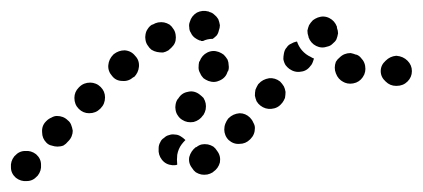

<svg xmlns="http://www.w3.org/2000/svg" viewBox="-38 -301 773 351"><path d="M28 -19Q19 -26 8 -25Q-3 -25 -11 -16L-12 -15Q-19 -6 -18 5Q-18 16 -9 24Q0 31 11 30Q22 30 30 21L31 20Q38 11 37 0Q37 -11 28 -19ZM359 -25Q356 -30 352 -33Q347 -36 342 -37Q336 -38 331 -37Q326 -36 321 -32H320Q311 -25 308 -14Q306 -3 313 6Q316 11 320 14Q325 17 330 18Q335 19 341 18Q346 17 351 14L352 13Q361 7 364 -4Q366 -16 359 -25ZM252 -29V-30Q252 -36 255 -41Q257 -46 262 -49Q266 -53 271 -54Q276 -56 282 -55Q287 -55 292 -52Q297 -49 301 -45Q297 -41 294 -37Q288 -29 286 -18Q285 -9 286 0Q284 1 281 1Q279 1 277 1Q265 0 258 -9Q251 -18 252 -29ZM95 -62Q94 -68 92 -73Q90 -78 86 -81Q82 -85 77 -87Q72 -89 66 -89Q61 -89 56 -86Q51 -84 47 -80L46 -79Q38 -71 39 -59Q39 -48 47 -40Q51 -36 56 -35Q62 -33 67 -33Q73 -33 78 -35Q83 -38 86 -42L87 -43Q91 -47 93 -52Q95 -57 95 -62ZM428 -67Q428 -72 425 -77Q423 -82 419 -86Q411 -94 400 -94Q388 -93 380 -85L379 -84Q376 -80 374 -75Q372 -70 372 -64Q372 -59 374 -54Q376 -49 380 -45Q389 -37 400 -38Q411 -38 419 -46L420 -47Q424 -51 426 -56Q428 -61 428 -67ZM283 -100Q284 -94 287 -90Q290 -85 295 -82Q304 -76 316 -78Q327 -81 333 -90L334 -91Q337 -96 338 -101Q339 -107 338 -112Q337 -117 334 -122Q330 -126 326 -129Q316 -136 305 -133Q294 -131 288 -121L287 -120Q284 -116 283 -110Q282 -105 283 -100ZM146 -142Q142 -146 137 -148Q132 -150 127 -150Q121 -150 116 -148Q111 -146 107 -142L106 -141Q98 -133 98 -122Q98 -110 106 -102Q114 -94 125 -94Q137 -94 145 -102L146 -103Q154 -111 154 -123Q154 -134 146 -142ZM484 -133Q483 -139 481 -143Q478 -148 474 -152Q465 -159 454 -158Q442 -156 435 -148L434 -147Q431 -142 429 -137Q428 -132 428 -126Q429 -121 431 -116Q434 -111 438 -108Q447 -101 458 -102Q470 -103 477 -112L478 -113Q481 -117 483 -122Q484 -128 484 -133ZM715 -171Q715 -182 707 -190Q699 -198 687 -199H686Q675 -198 667 -190Q658 -182 658 -171Q658 -160 667 -152Q675 -144 686 -144H687Q699 -144 707 -152Q715 -160 715 -171ZM628 -165Q630 -170 630 -175Q630 -181 628 -186Q626 -191 622 -195Q619 -199 614 -201Q613 -201 613 -201Q608 -203 603 -204Q597 -204 592 -202Q587 -200 583 -196Q579 -193 576 -188Q572 -177 576 -167Q580 -156 590 -151Q591 -151 592 -150Q602 -146 613 -150Q623 -154 628 -165ZM328 -167Q330 -162 334 -158Q338 -155 343 -153Q354 -149 364 -154Q375 -159 378 -170L379 -171Q381 -176 380 -182Q380 -187 378 -192Q375 -197 371 -201Q367 -204 362 -206Q351 -210 341 -205Q331 -200 327 -189L326 -188Q325 -183 325 -177Q325 -172 328 -167ZM209 -199Q202 -208 190 -209Q179 -209 170 -202L169 -201Q161 -193 160 -182Q159 -171 167 -162Q174 -153 186 -153Q197 -152 206 -160H207Q215 -168 216 -179Q217 -191 209 -199ZM536 -194Q533 -195 530 -197Q521 -201 514 -209Q508 -216 505 -225Q505 -225 505 -225Q504 -225 504 -225Q499 -224 494 -221Q489 -219 486 -214L485 -213Q482 -209 481 -203Q480 -198 480 -193Q481 -187 484 -182Q487 -178 491 -175Q501 -168 512 -170Q523 -171 530 -181L531 -182Q533 -185 534 -188Q535 -191 536 -194ZM283 -227Q284 -233 283 -238Q282 -244 279 -248Q276 -253 272 -256Q267 -259 262 -260Q257 -261 251 -260Q246 -259 241 -256H240Q235 -253 232 -248Q229 -244 228 -238Q227 -233 228 -228Q229 -222 232 -218Q235 -213 239 -210Q244 -207 249 -206Q254 -205 260 -205Q265 -206 270 -209L271 -210Q275 -213 279 -218Q282 -222 283 -227ZM561 -216Q566 -217 570 -221Q575 -225 577 -229Q579 -234 580 -240Q580 -245 578 -250V-252Q574 -263 564 -268Q554 -273 543 -269Q538 -267 534 -264Q530 -260 527 -255Q525 -250 524 -245Q524 -239 526 -234V-233Q530 -222 540 -217Q550 -212 561 -216ZM318 -232Q313 -236 311 -241Q308 -245 308 -251Q307 -256 309 -261Q312 -272 322 -278Q332 -283 343 -280Q344 -280 345 -279Q350 -278 354 -274Q358 -271 361 -266Q363 -261 364 -255Q364 -250 362 -245Q361 -240 358 -236Q355 -233 351 -230Q351 -230 351 -230Q341 -230 333 -226Q331 -226 330 -226Q329 -227 328 -227Q327 -227 327 -227Q322 -229 318 -232Z"/></svg>

Font: FRB American Cursive Guidelines Dotted Ultra
Style: Bold Italic
Weight: 1000
Italic angle: -25°
Version: Version 2.0;Modular Font Editor K font №1